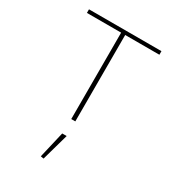

<svg xmlns="http://www.w3.org/2000/svg" viewBox="-222 -775 1090 1201"><g transform="rotate(30 323.0 -174.5)"><path d="M305.2 106.4H337.4L282.7 300.8L260.7 296.9ZM338.4 0H309.1V-624H62V-649.9H585.4V-624H338.4Z"/></g></svg>

Font: Estedad-FD Thin
Style: Regular
Weight: 100
Designer: Amin Abedi
Version: Version 7.3